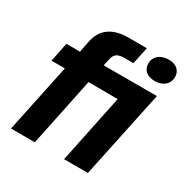

<svg xmlns="http://www.w3.org/2000/svg" viewBox="-167 -876 988 1018"><g transform="rotate(30 326.5 -367.5)"><path d="M36 0H182L269 -419L448 -418L361 0H507L620 -536H294L304 -580C311 -614 332 -625 371 -625H425L447 -729H335C233 -729 179 -684 163 -606L149 -536H66L42 -419H124ZM569 -599C620 -599 653 -628 653 -671C653 -709 626 -735 579 -735C528 -735 494 -706 494 -664C494 -625 521 -599 569 -599Z"/></g></svg>

Font: Mona Sans
Style: Bold Italic
Weight: 700
Italic angle: -11.7°
Designer: Deni Anggara
Foundry: GitHub
Version: Version 2.000;Glyphs 3.2.3 (3260)